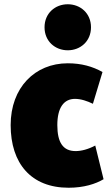

<svg xmlns="http://www.w3.org/2000/svg" viewBox="-20 -855 526 901"><path d="M30 -268C30 -88 126 26 302 26C374 26 429 8 466 -14L427 -172C393 -154 361 -146 335 -146C276 -146 249 -186 249 -268C249 -349 279 -391 332 -391C360 -391 389 -381 416 -368L461 -517C415 -543 362 -558 298 -558C144 -558 30 -444 30 -268ZM298 -619C357 -619 407 -661 407 -727C407 -793 357 -835 298 -835C239 -835 189 -793 189 -727C189 -661 239 -619 298 -619Z"/></svg>

Font: Repo ExtraBlack
Style: Regular
Weight: 400
Designer: Stefan Peev
Foundry: Context Ltd
Version: Version 001.502